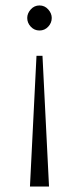

<svg xmlns="http://www.w3.org/2000/svg" viewBox="-20 -480 290 705"><path d="M125 -368Q106 -368 93 -382Q80 -396 80 -414Q80 -431 93 -445.5Q106 -460 125 -460Q144 -460 157 -445.5Q170 -431 170 -414Q170 -396 157 -382Q144 -368 125 -368ZM90 205 114 -275H136L160 205Z"/></svg>

Font: Spectral ExtraLight
Style: Regular
Weight: 275
Designer: Jean-Baptiste Levee
Foundry: Production Type
Version: Version 2.001